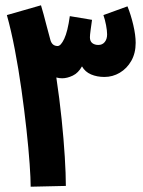

<svg xmlns="http://www.w3.org/2000/svg" viewBox="-20 -703 540 726"><path d="M229 0 96 3Q96 -27 92 -84Q88 -141 80 -214Q72 -287 61 -365Q50 -443 36 -516Q22 -589 6 -646L135 -683Q145 -650 155 -610L170 -554Q176 -529 198 -529Q210 -529 223 -556.5Q236 -584 244 -642L328 -628Q325 -607 322.5 -588.5Q320 -570 320 -562Q320 -547 329 -540Q338 -533 352 -533Q367 -533 376 -544Q385 -555 385 -573Q385 -587 381 -608Q377 -629 371 -646L462 -679Q475 -647 484 -608.5Q493 -570 493 -541Q493 -502 476.5 -473Q460 -444 433 -428Q406 -412 375 -412Q347 -412 324.5 -421.5Q302 -431 290 -452Q276 -427 255 -417Q234 -407 215 -407Q204 -407 193 -410Q205 -330 213 -252.5Q221 -175 225 -109.5Q229 -44 229 0Z"/></svg>

Font: Noto Sans Arabic Cond
Style: Bold
Weight: 700
Width: 3
Designer: Monotype Design Team, Nadine Chahine, Nizar Qandah and Khaled Hosny
Foundry: Monotype Imaging Inc.
Version: Version 2.012; ttfautohint (v1.8.4.7-5d5b)